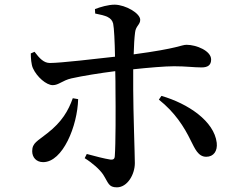

<svg xmlns="http://www.w3.org/2000/svg" viewBox="-20 -774 1040 823"><path d="M292 -353C273 -300 246 -252 183 -203C141 -169 118 -162 118 -126C118 -99 136 -79 165 -79C249 -79 312 -234 315 -349ZM388 -716C434 -707 458 -700 465 -673C469 -655 472 -594 473 -531C393 -522 240 -504 194 -504C168 -504 150 -523 128 -552L112 -545C112 -526 114 -497 121 -482C138 -444 179 -409 206 -409C232 -409 247 -429 286 -438C335 -449 411 -461 474 -469C475 -439 475 -411 475 -392C476 -307 476 -154 472 -104C471 -91 464 -89 453 -90C427 -94 389 -104 352 -114L343 -96C377 -75 407 -48 422 -26C445 10 445 29 481 29C526 29 558 -26 558 -75C558 -109 551 -300 551 -391C551 -416 551 -446 551 -477C617 -484 687 -490 726 -490C778 -490 810 -485 844 -485C871 -485 885 -495 885 -519C885 -556 822 -582 780 -582C756 -582 748 -567 553 -541C554 -578 556 -612 559 -635C562 -663 581 -668 581 -689C581 -717 519 -753 472 -754C444 -754 410 -744 387 -735ZM661 -347C729 -293 769 -231 798 -171C815 -138 829 -102 864 -102C896 -102 913 -127 909 -162C898 -255 786 -330 672 -363Z"/></svg>

Font: Source Han Serif CN SemiBold
Style: Regular
Weight: 600
Designer: Ryoko NISHIZUKA 西塚涼子 (kana & ideographs); Frank Grießhammer (Latin, Greek & Cyrillic); Wenlong ZHANG 张文龙 (bopomofo); San
Foundry: Adobe Systems Incorporated
Version: Version 1.000;PS 1;hotconv 16.6.53;makeotf.lib2.5.65590